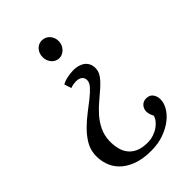

<svg xmlns="http://www.w3.org/2000/svg" viewBox="-219 -602 904 904"><g transform="rotate(-45 233.5 -150.0)"><path d="M359.9 106.4Q354.5 97.6 351.6 87.9Q348.6 78.1 348.6 67.3Q348.6 61 351.3 53.2Q354 45.4 359.4 38.8Q364.8 32.2 373.5 28Q382.3 23.9 394.5 24.4Q416 25.4 426.5 40.3Q437 55.1 437 76.6Q437 98.6 423.1 123.3Q409.2 147.9 383.1 168.4Q356.9 188.9 319.6 202.6Q282.2 216.3 234.9 216.3Q177.3 216.3 137.7 200.6Q98.2 185 74.5 160.1Q50.8 135.2 41.3 104Q31.8 72.7 33.7 41.5Q35.7 7.8 53 -21Q70.3 -49.8 95.2 -74.7Q120.1 -99.6 148.5 -121.4Q176.8 -143.1 200.9 -162.1Q225.1 -181.2 241 -198.7Q256.8 -216.3 256.8 -232.9Q256.8 -238.8 254.7 -244.9Q252.5 -251 247.6 -255.6Q242.7 -260.3 234.6 -263.2Q226.6 -266.1 214.9 -266.1Q208 -266.1 197.5 -264.4Q187 -262.7 177.8 -258.8L166 -294Q181.7 -303.2 203.9 -307.6Q226.1 -312 244.6 -312Q259.3 -312 273.7 -308.4Q288.1 -304.7 299.3 -296.9Q310.6 -289.1 317.6 -276.4Q324.7 -263.7 324.7 -245.1Q324.7 -222.7 310.6 -202.9Q296.4 -183.1 274.9 -163.8Q253.4 -144.6 228.3 -123.8Q203.1 -103.1 181.2 -78.4Q159.2 -53.7 144.3 -23.7Q129.4 6.3 128 44.4Q127.5 71.3 133.1 95.4Q138.7 119.6 152.9 137.9Q167 156.2 190.9 166.7Q214.9 177.2 250 177.2Q271.5 177.2 290.8 170.6Q310.1 164 324.7 153.5Q339.4 143 348.6 130.6Q357.9 118.1 359.9 106.4ZM184.6 -457Q184.6 -469.2 188.5 -480Q192.4 -490.7 199.5 -498.8Q206.6 -506.8 216.3 -511.5Q226.1 -516.1 237.8 -516.1Q248.1 -516.1 257.8 -512.2Q267.6 -508.3 275.2 -500.5Q282.7 -492.7 287.4 -481.9Q292 -471.2 292 -457Q292 -444.8 287.4 -434.1Q282.7 -423.3 275.2 -415.3Q267.6 -407.2 257.8 -402.6Q248.1 -398 237.8 -398Q226.6 -398 216.8 -402.6Q207 -407.2 200 -415.3Q192.9 -423.3 188.7 -434.1Q184.6 -444.8 184.6 -457Z"/></g></svg>

Font: Lora
Style: Regular
Weight: 400
Designer: Olga Karpushina, Alexei Vanyashin
Foundry: Cyreal (www.cyreal.org, a@cyreal.org)
Version: Version 1.014